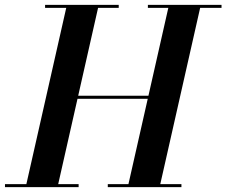

<svg xmlns="http://www.w3.org/2000/svg" viewBox="-62 -770 931 790"><path d="M212 -363.5V-376H572V-363.5ZM426.5 -737.5H341.5L177.5 -12.5H261.5V0H-41.5V-12.5H46.5L210.5 -737.5H123.5V-750H426.5ZM849.5 -750V-737.5H761.5L597.5 -12.5H684.5V0H381.5V-12.5H466.5L630.5 -737.5H546.5V-750Z"/></svg>

Font: Bodoni Moda 18pt SemiBold
Style: Italic
Weight: 600
Italic angle: -13°
Designer: Owen Earl
Foundry: indestructible type
Version: Version 2.005